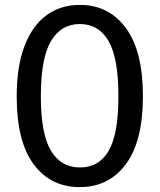

<svg xmlns="http://www.w3.org/2000/svg" viewBox="-20 -753 652 784"><path d="M306.3 -733Q423.9 -733 493.7 -638.9Q563.6 -544.7 563.6 -360Q563.6 -176.3 494 -82.6Q424.4 11 305.7 11Q186.8 11 117.5 -82.2Q48.2 -175.3 48.2 -358.7Q48.2 -482.1 80.2 -565.4Q112.2 -648.8 170 -690.9Q227.9 -733 306.3 -733ZM306.7 -69.2Q384.1 -69.2 423.8 -137.3Q463.5 -205.4 463.5 -359.7Q463.5 -516.6 423.1 -585.7Q382.8 -654.9 306 -654.9Q229.4 -654.9 188.1 -585.2Q146.8 -515.6 146.8 -359.7Q146.8 -206.1 188 -137.6Q229.2 -69.2 306.7 -69.2Z"/></svg>

Font: Public Sans Thin
Style: Regular
Weight: 100
Designer: The Public Sans project authors (U.S. Web Design System). Libre Franklin designed by Pablo Impallari and Rodrigo Fuenzal
Version: Version 1.008